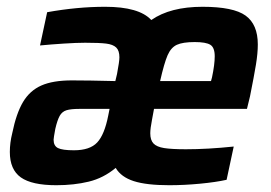

<svg xmlns="http://www.w3.org/2000/svg" viewBox="-20 -538 798 566"><path d="M9 -90Q9 -117 16 -145Q28 -204 48 -237.5Q68 -271 102 -286Q136 -301 192 -301Q240 -301 320 -299L325 -320Q332 -357 332 -369Q332 -389 322.5 -398Q313 -407 293 -409.5Q273 -412 231 -412Q206 -412 167.5 -409.5Q129 -407 98 -404L119 -502Q208 -518 290 -518Q390 -518 426 -479Q482 -518 577 -518Q668 -518 704 -492Q740 -466 740 -407Q740 -381 734.5 -347.5Q729 -314 717 -254L708 -217H434Q433 -210 428 -184.5Q423 -159 423 -145Q423 -125 432.5 -115Q442 -105 464 -101.5Q486 -98 528 -98Q592 -98 669 -106L648 -8Q617 -1 570 3.5Q523 8 479 8Q412 8 374.5 -4Q337 -16 321 -43Q285 -13 241.5 -2.5Q198 8 146 8Q74 8 41.5 -15Q9 -38 9 -90ZM602 -299 605 -310Q613 -348 613 -372Q613 -398 600 -406Q587 -414 554 -414Q519 -414 501.5 -406Q484 -398 474 -375Q464 -352 452 -299ZM299 -197 303 -217H214Q189 -217 176 -213Q163 -209 156 -196.5Q149 -184 143 -158Q138 -131 138 -126Q138 -108 151 -101.5Q164 -95 198 -95Q245 -95 266.5 -118Q288 -141 299 -197Z"/></svg>

Font: Saira Semi Condensed SemiBold
Style: Italic
Weight: 600
Width: 4
Italic angle: -12°
Designer: Hector Gatti with collaboration of the Omnibus-Type team
Foundry: Omnibus-Type
Version: Version 1.001; ttfautohint (v1.8)